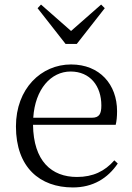

<svg xmlns="http://www.w3.org/2000/svg" viewBox="-20 -809 581 843"><path d="M300 14C388 14 453 -26 497 -91L482 -105C440 -57 388 -32 318 -32C206 -32 127 -102 125 -261H488C492 -277 494 -297 494 -321C494 -438 418 -526 292 -526C161 -526 50 -420 50 -254C50 -74 155 14 300 14ZM126 -292C134 -418 204 -495 290 -495C376 -495 425 -431 425 -346C425 -309 416 -292 383 -292ZM160 -789 145 -773 268 -616H317L440 -773L424 -789L292 -673Z"/></svg>

Font: Noto Serif JP Light
Style: Regular
Weight: 300
Designer: Ryoko NISHIZUKA 西塚涼子 (kana & ideographs); Frank Grießhammer (Latin, Greek & Cyrillic); Wenlong ZHANG 张文龙 (bopomofo); San
Foundry: Adobe
Version: Version 2.001;hotconv 1.1.0;makeotfexe 2.6.0